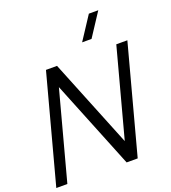

<svg xmlns="http://www.w3.org/2000/svg" viewBox="-226 -1084 1078 1207"><g transform="rotate(-20 312.5 -480.0)"><path d="M470.1 -805 571.6 -960H508.6L407.1 -805ZM-58.6 0H15.4L173.6 -590.5L411.9 0H485.9L678.8 -720H604.8L446.7 -130L208.3 -720H134.3Z"/></g></svg>

Font: Manrope
Style: RegularItalic
Weight: 400
Italic angle: -15°
Designer: Mikhail Sharanda
Foundry: Mikhail Sharanda
Version: Version 4.502;hotconv 1.0.109;makeotfexe 2.5.65596